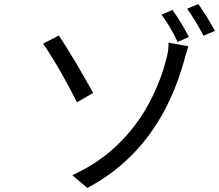

<svg xmlns="http://www.w3.org/2000/svg" viewBox="-20 -874 1079 946"><path d="M670 -292Q720 -366 754 -449Q783 -516 799 -582Q812 -627 810 -664L908 -646Q906 -639 901.5 -624Q897 -609 895 -604Q889 -582 886 -571Q832 -379 733 -235Q607 -52 410 52L336 -11Q540 -102 670 -292ZM192 -659 270 -699Q296 -661 358 -558Q412 -465 439 -416L359 -370Q326 -437 280 -518Q224 -615 192 -659ZM911 -692 855 -667Q824 -736 776 -802L830 -825Q874 -762 911 -692ZM1039 -722 983 -698Q962 -737 944 -767Q921 -805 902 -831L957 -854Q997 -798 1039 -722Z"/></svg>

Font: Source Han Sans Regular
Style: Regular
Weight: 400
Designer: Ryoko NISHIZUKA  (kana & ideographs); Paul D. Hunt (Latin, Greek & Cyrillic); Wenlong ZHANG  (bopomofo); Sandoll Communi
Foundry: Adobe Systems Incorporated
Version: Version 1.00 January 18, 2024, initial release